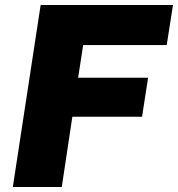

<svg xmlns="http://www.w3.org/2000/svg" viewBox="-20 -743 708 763"><path d="M31 0 141.5 -723H667.5L642.5 -564H310.5L290.5 -434H568.5L544.5 -279H267.5L225.5 0Z"/></svg>

Font: Public Sans Black
Style: Italic
Weight: 900
Italic angle: -8°
Designer: The Public Sans project authors (U.S. Web Design System). Libre Franklin designed by Pablo Impallari and Rodrigo Fuenzal
Version: Version 1.007; ttfautohint (v1.8.1) -l 8 -r 50 -G 200 -x 14 